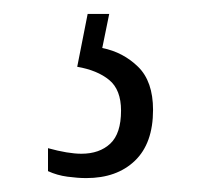

<svg xmlns="http://www.w3.org/2000/svg" viewBox="-20 -29 298 276"><path d="M104 227Q92 227 77 225Q62 223 49 217V184Q78 192 97 192Q123 192 138.5 177.5Q154 163 154 130Q154 100 137 86Q120 72 91 67L106 -9H137L127 40Q157 46 178.5 67Q200 88 200 129Q200 177 174 202Q148 227 104 227Z"/></svg>

Font: Noto Serif Tamil ExtraCondensed Light
Style: Regular
Weight: 300
Width: 2
Designer: Indian Type Foundry, Tom Grace, and the Monotype Design Team
Foundry: Monotype Imaging Inc.
Version: Version 2.004; ttfautohint (v1.8.4.7-5d5b)